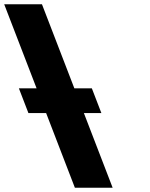

<svg xmlns="http://www.w3.org/2000/svg" viewBox="-195 -880 703 900"><path d="M21.2 -350 156 0H333L198.2 -350H280.2L235.5 -466H153.5L1.7 -860H-175.3L-23.5 -466H-106.5L-61.8 -350Z"/></svg>

Font: Hussar
Style: BdOpOblFour
Weight: 700
Foundry: Cannot Into Space Fonts
Version: Version 2.00